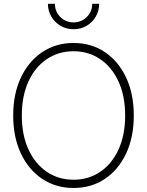

<svg xmlns="http://www.w3.org/2000/svg" viewBox="-20 -958 756 988"><path d="M358.4 9.3Q267.1 9.3 196.8 -37.8Q126.5 -85 87.2 -168.9Q47.9 -252.9 47.9 -363.3Q47.9 -474.6 87.4 -558.6Q127 -642.6 197 -689.7Q267.1 -736.8 358.4 -736.8Q450.2 -736.8 520 -689.7Q589.8 -642.6 629.2 -558.6Q668.5 -474.6 668.5 -363.3Q668.5 -252.4 629.2 -168.5Q589.8 -84.5 520 -37.6Q450.2 9.3 358.4 9.3ZM358.4 -33.2Q435.5 -33.2 495.6 -73.7Q555.7 -114.3 589.8 -188.5Q624 -262.7 624 -363.3Q624 -464.4 589.8 -538.6Q555.7 -612.8 495.6 -653.6Q435.5 -694.3 358.4 -694.3Q281.7 -694.3 221.4 -654.1Q161.1 -613.8 126.7 -539.3Q92.3 -464.8 92.3 -363.3Q92.3 -263.2 126.5 -189Q160.6 -114.7 220.7 -74Q280.8 -33.2 358.4 -33.2ZM358.4 -807.6Q321.8 -807.6 291.7 -825.2Q261.7 -842.8 244.1 -872.6Q226.6 -902.3 226.6 -938.5H262.7Q262.7 -897.9 290.5 -870.4Q318.4 -842.8 358.4 -842.8Q398.4 -842.8 426.5 -870.4Q454.6 -897.9 454.6 -938.5H490.2Q490.2 -902.3 472.9 -872.6Q455.6 -842.8 425.5 -825.2Q395.5 -807.6 358.4 -807.6Z"/></svg>

Font: Inter 28pt ExtraLight
Style: Regular
Weight: 250
Designer: Rasmus Andersson
Foundry: rsms
Version: Version 4.001;git-66647c0bb